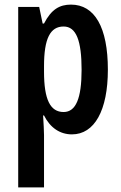

<svg xmlns="http://www.w3.org/2000/svg" viewBox="-20 -573 526 833"><path d="M288 -553C239 -553 203 -533 171 -471H165L150 -543H59V240H171V13C171 -7 169 -35 167 -72H171C198 -18 241 10 292 10C390 10 448 -94 448 -271C448 -454 391 -553 288 -553ZM256 -458C311 -458 334 -396 334 -270C334 -146 309 -87 256 -87C198 -87 171 -141 171 -262V-286C171 -406 198 -458 256 -458Z"/></svg>

Font: Noto Sans Georgian ExtraCondensed SemiBold
Style: Regular
Weight: 600
Width: 2
Designer: Monotype Design Team, Akaki Razmadze
Foundry: Google LLC
Version: Version 2.005